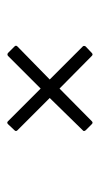

<svg xmlns="http://www.w3.org/2000/svg" viewBox="107 -566 275 529"><g transform="rotate(-90 244.5 -301.5)"><path d="M167 -186 150 -203Q146 -208 150 -211L239 -302L150 -391Q146 -395 150 -399L167 -417Q171 -421 175 -417L265 -327L355 -417Q359 -420 363 -417L381 -399Q385 -395 381 -391L290 -302L381 -211Q384 -208 381 -203L363 -186Q359 -182 355 -186L265 -275L175 -186Q173 -184 171 -184Q169 -184 167 -186Z"/></g></svg>

Font: Sofia Sans Condensed ExtraLight
Style: Italic
Weight: 250
Italic angle: -9°
Version: Version 4.100